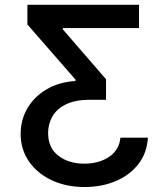

<svg xmlns="http://www.w3.org/2000/svg" viewBox="-20 -565 677 777"><path d="M578.5 -7.8Q574.9 54 540.3 98.7Q505.7 143.5 449 167.6Q392.4 191.8 322.4 191.8Q247.2 191.8 188.7 164.1Q130.3 136.4 96.9 87.9Q63.6 39.4 63.6 -23.4Q63.6 -80.3 91.1 -127.1Q118.6 -174 168.5 -203.5Q218.4 -233 285.5 -237.2V-242.9L90.9 -465.9V-545.5H542.6V-451.3H234.4V-446L409.1 -244.3V-161.2H344.1Q284.4 -161.2 247 -142.8Q209.5 -124.3 192.1 -93.8Q174.7 -63.2 174.7 -27Q174.7 33.7 216.6 65.5Q258.5 97.3 321.4 97.3Q380 97.3 421.2 70Q462.4 42.6 467.3 -7.8Z"/></svg>

Font: Inter Zeller Medium
Style: Regular
Weight: 500
Designer: Rasmus Andersson; Joe Bland
Foundry: zeller
Version: Version 3.015;git-dec3a8cb1